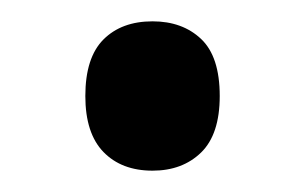

<svg xmlns="http://www.w3.org/2000/svg" viewBox="-20 -442 286 180"><path d="M60 -352Q60 -388 77 -405Q94 -422 123 -422Q151 -422 168.5 -405.5Q186 -389 186 -352Q186 -316 168.5 -299Q151 -282 123 -282Q94 -282 77 -299.5Q60 -317 60 -352Z"/></svg>

Font: Noto Sans Arabic UI Cn Md
Style: Regular
Weight: 500
Width: 3
Designer: Monotype Design Team, Nadine Chahine and Nizar Qandah
Foundry: Monotype Imaging Inc.
Version: Version 2.010; ttfautohint (v1.8.4.7-5d5b)